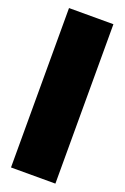

<svg xmlns="http://www.w3.org/2000/svg" viewBox="-134 -719 496 764"><g transform="rotate(20 114.0 -337.5)"><path d="M19.5 0H207.5V-675H19.5Z"/></g></svg>

Font: Anybody ExtraCondensed Black
Style: Regular
Weight: 900
Width: 2
Version: Version 1.113;gftools[0.9.25]